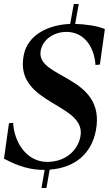

<svg xmlns="http://www.w3.org/2000/svg" viewBox="-39 -836 546 963"><path d="M179 16H185L169 107H194L210 15C340 5 420 -67 442 -182C494 -459 140 -441 165 -581C175 -638 231 -676 294 -676C383 -676 434 -601 440 -510L462 -512L487 -690C453 -706 387 -715 338 -716L356 -816H331L313 -716C207 -712 100 -664 80 -559C31 -308 399 -321 364 -149C349 -78 287 -24 198 -24C91 -24 31 -128 27 -220L6 -218L-19 -40C16 -23 84 16 179 16Z"/></svg>

Font: RL Madena Oblique
Style: Regular
Weight: 400
Italic angle: -10°
Designer: I Kadek Wantara Putra
Foundry: Roughlines ID
Version: Version 1.000;Glyphs 3.1.2 (3151)